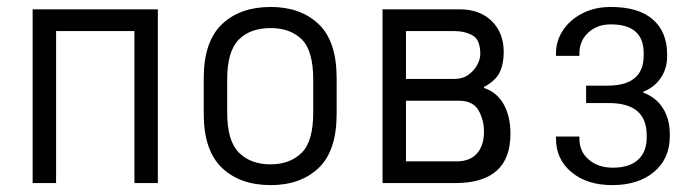

<svg xmlns="http://www.w3.org/2000/svg" viewBox="-20 -534 2039 560"><path d="M75.2 -506.8H440.4V0H372.1V-443.4H143.6V0H75.2Z M627.9 -43.9Q574.2 -94.7 574.2 -202.1V-305.7Q574.2 -413.1 627.9 -463.9Q680.7 -513.7 769.5 -513.7Q856.4 -513.7 909.2 -463.9Q961.9 -414.1 961.9 -305.7V-202.1Q961.9 -93.8 909.2 -43.9Q856.4 5.9 769.5 5.9Q680.7 5.9 627.9 -43.9ZM860.4 -88.9Q893.6 -122.1 893.6 -206.1V-301.8Q893.6 -385.7 860.4 -418.9Q827.1 -452.1 769.5 -452.1Q710 -452.1 676.8 -418.9Q642.6 -384.8 642.6 -301.8V-206.1Q642.6 -123 676.8 -88.9Q710.9 -54.7 769.5 -54.7Q826.2 -54.7 860.4 -88.9Z M1095.7 0V-506.8H1321.3Q1378.9 -506.8 1414.1 -472.7Q1449.2 -438.5 1449.2 -381.8Q1449.2 -346.7 1437 -322.3Q1424.8 -297.9 1391.6 -280.3V-277.3Q1428.7 -265.6 1448.7 -230.5Q1468.8 -195.3 1468.8 -143.6Q1468.8 0 1307.6 0ZM1164.1 -63.5H1313.5Q1350.6 -63.5 1371.1 -86.4Q1391.6 -109.4 1391.6 -150.4Q1391.6 -184.6 1375.5 -212.4Q1359.4 -240.2 1318.4 -240.2H1164.1ZM1164.1 -303.7H1303.7Q1329.1 -303.7 1346.2 -315.9Q1363.3 -328.1 1372.1 -345.2Q1380.9 -362.3 1380.9 -376Q1380.9 -418 1358.4 -430.7Q1335.9 -443.4 1303.7 -443.4H1164.1Z M1601.6 -135.7H1669.9V-129.9Q1669.9 -91.8 1697.3 -68.4Q1724.6 -44.9 1767.6 -44.9Q1815.4 -44.9 1840.8 -67.9Q1866.2 -90.8 1866.2 -132.8V-139.6Q1866.2 -233.4 1755.9 -233.4H1689.5V-284.2H1752Q1857.4 -284.2 1857.4 -372.1V-378.9Q1857.4 -462.9 1761.7 -462.9Q1721.7 -462.9 1695.8 -439Q1669.9 -415 1669.9 -377.9V-371.1H1601.6V-377.9Q1601.6 -415 1622.1 -445.8Q1642.6 -476.6 1678.7 -495.1Q1714.8 -513.7 1761.7 -513.7Q1841.8 -513.7 1883.8 -477.5Q1925.8 -441.4 1925.8 -375V-370.1Q1925.8 -334 1907.2 -306.6Q1888.7 -279.3 1856.4 -266.6V-263.7Q1893.6 -250 1913.6 -218.3Q1933.6 -186.5 1933.6 -142.6V-136.7Q1933.6 -71.3 1887.7 -32.7Q1841.8 5.9 1765.6 5.9Q1692.4 5.9 1647 -31.7Q1601.6 -69.3 1601.6 -129.9Z"/></svg>

Font: Dinish
Style: Regular
Weight: 400
Designer: Bert Driehuis
Foundry: Playbeing
Version: Version 3.006; git-39231f3c-release